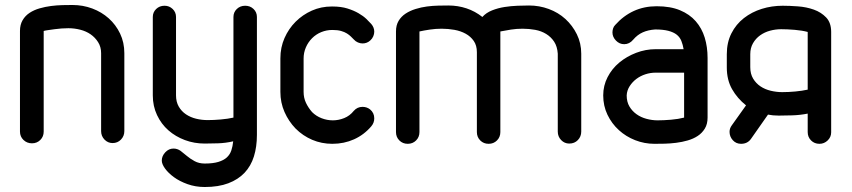

<svg xmlns="http://www.w3.org/2000/svg" viewBox="-20 -576 3413 769"><path d="M155 -49Q155 -29 141.5 -15.5Q128 -2 108 -2Q88 -2 74 -15.5Q60 -29 60 -49V-452Q60 -477 70.5 -495Q81 -513 98.5 -524.5Q116 -536 138.5 -542.5Q161 -549 184.5 -552Q208 -555 230.5 -555.5Q253 -556 270 -556Q312 -556 349.5 -542Q387 -528 415.5 -502.5Q444 -477 461 -441.5Q478 -406 478 -363V-51Q478 -31 464.5 -17Q451 -3 431 -3Q412 -3 398.5 -17Q385 -31 385 -51V-363Q385 -388 373 -407Q361 -426 343 -438.5Q325 -451 301.5 -457Q278 -463 254 -463Q241 -463 226.5 -462Q212 -461 198.5 -459Q185 -457 173.5 -455.5Q162 -454 155 -452Z M1009 -36Q1009 12 997 50.5Q985 89 959.5 116Q934 143 894.5 158Q855 173 800 173Q763 173 731 161.5Q699 150 676.5 133.5Q654 117 641 99Q628 81 628 67Q628 49 642 34Q656 19 675 19Q690 19 703 28L729 49Q742 60 759.5 69.5Q777 79 800 79Q833 79 854.5 72.5Q876 66 888.5 54.5Q901 43 906.5 26.5Q912 10 914 -10Q884 -3 853.5 -2Q823 -1 800 -1Q758 -1 720.5 -15Q683 -29 654.5 -54Q626 -79 609 -115Q592 -151 592 -194V-508Q592 -527 605.5 -540Q619 -553 639 -553Q658 -553 671.5 -540Q685 -527 685 -508V-194Q685 -168 696 -149Q707 -130 725 -118Q743 -106 765.5 -100.5Q788 -95 812 -95Q836 -95 864.5 -97.5Q893 -100 915 -105V-508Q915 -527 928.5 -540Q942 -553 962 -553Q982 -553 995.5 -540Q1009 -527 1009 -508Z M1397 -132Q1411 -148 1432 -148Q1449 -148 1462 -138Q1479 -124 1479 -102Q1479 -84 1467 -70Q1438 -36 1398 -18Q1358 0 1311 0Q1268 0 1230.5 -16Q1193 -32 1164 -61Q1136 -90 1119.5 -127.5Q1103 -165 1103 -208V-342Q1103 -386 1119.5 -423.5Q1136 -461 1164 -489Q1192 -517 1229 -533.5Q1266 -550 1309 -550H1311Q1346 -550 1371.5 -542Q1397 -534 1416 -523Q1435 -512 1447.5 -500Q1460 -488 1467 -480Q1479 -466 1479 -449Q1479 -440 1475 -430.5Q1471 -421 1463 -414Q1450 -402 1432 -402Q1423 -402 1413.5 -406Q1404 -410 1397 -418L1385 -430Q1379 -436 1369.5 -442Q1360 -448 1346 -452Q1332 -456 1311 -456Q1288 -456 1267 -447.5Q1246 -439 1230 -423Q1214 -407 1205 -386Q1196 -365 1196 -342V-208Q1196 -184 1205.5 -164Q1215 -144 1230 -127Q1246 -111 1268 -102.5Q1290 -94 1313 -94Q1336 -94 1358.5 -103Q1381 -112 1397 -132Z M1660 -47Q1660 -27 1646.5 -13.5Q1633 0 1613 0Q1593 0 1579.5 -13.5Q1566 -27 1566 -47V-450Q1566 -475 1576.5 -492.5Q1587 -510 1604.5 -521.5Q1622 -533 1644.5 -540Q1667 -547 1690 -550Q1713 -553 1736 -553.5Q1759 -554 1776 -554Q1814 -554 1848.5 -542.5Q1883 -531 1912 -508Q1927 -525 1951 -534.5Q1975 -544 2001 -548Q2027 -552 2053 -553Q2079 -554 2099 -554Q2140 -554 2178 -540Q2216 -526 2244.5 -500Q2273 -474 2290.5 -438.5Q2308 -403 2308 -361V-49Q2308 -29 2294.5 -15Q2281 -1 2260 -1Q2241 -1 2227.5 -15Q2214 -29 2214 -49V-361Q2212 -390 2199.5 -409Q2187 -428 2167.5 -440Q2148 -452 2123.5 -456.5Q2099 -461 2073 -461Q2049 -461 2026.5 -457.5Q2004 -454 1984 -450V-47Q1984 -27 1970.5 -13.5Q1957 0 1937 0Q1917 0 1903.5 -13.5Q1890 -27 1890 -47V-367Q1890 -394 1877.5 -412Q1865 -430 1845 -441Q1825 -452 1800 -456.5Q1775 -461 1749 -461Q1725 -461 1701.5 -457.5Q1678 -454 1660 -450Z M2718 -379Q2715 -397 2709 -412Q2703 -427 2690.5 -437Q2678 -447 2657 -452.5Q2636 -458 2604 -458Q2576 -456 2554.5 -446.5Q2533 -437 2516 -417Q2501 -399 2480 -399Q2461 -399 2447 -413.5Q2433 -428 2433 -446Q2433 -454 2435.5 -462Q2438 -470 2444 -476Q2477 -513 2518.5 -532Q2560 -551 2610 -551Q2665 -551 2703.5 -535Q2742 -519 2766.5 -491Q2791 -463 2802.5 -425.5Q2814 -388 2814 -344V-105Q2814 -79 2803 -61Q2792 -43 2774.5 -31.5Q2757 -20 2734.5 -13.5Q2712 -7 2688 -4Q2664 -1 2642 -0.5Q2620 0 2601 0Q2561 0 2524 -14.5Q2487 -29 2458.5 -55Q2430 -81 2413 -116.5Q2396 -152 2396 -194Q2396 -233 2413.5 -267Q2431 -301 2460.5 -325.5Q2490 -350 2528 -364.5Q2566 -379 2606 -379ZM2720 -285H2606Q2585 -285 2565 -278.5Q2545 -272 2529 -260Q2513 -248 2502 -231Q2491 -214 2490 -194Q2490 -168 2501 -149.5Q2512 -131 2529.5 -118.5Q2547 -106 2569.5 -100Q2592 -94 2614 -94Q2638 -94 2667.5 -96.5Q2697 -99 2720 -105Z M2891 -359Q2891 -406 2909.5 -442.5Q2928 -479 2959.5 -503.5Q2991 -528 3031 -540.5Q3071 -553 3115 -553Q3142 -553 3176 -550.5Q3210 -548 3239.5 -537.5Q3269 -527 3289 -506Q3309 -485 3309 -448V-46Q3309 -27 3295 -13.5Q3281 0 3262 0Q3242 0 3228.5 -13.5Q3215 -27 3215 -47V-121Q3185 -115 3153.5 -114Q3122 -113 3099 -113Q3075 -113 3056 -117L2988 -20Q2974 0 2948 0Q2928 0 2915 -14.5Q2902 -29 2902 -48Q2902 -62 2911 -74L2968 -154Q2933 -182 2912 -219Q2891 -256 2891 -306ZM2985 -307Q2985 -280 2996.5 -261Q3008 -242 3026 -230Q3044 -218 3067 -212.5Q3090 -207 3113 -207Q3138 -207 3165 -209.5Q3192 -212 3215 -217V-448Q3193 -454 3163 -456.5Q3133 -459 3109 -459Q3086 -459 3064 -453Q3042 -447 3024.5 -434.5Q3007 -422 2996 -403Q2985 -384 2985 -359Z"/></svg>

Font: VDS
Style: Regular
Weight: 400
Designer: artmaker
Foundry: artmaker
Version: Version 1.000 2009 initial release